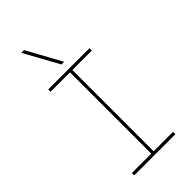

<svg xmlns="http://www.w3.org/2000/svg" viewBox="-301 -1076 1153 1153"><g transform="rotate(-45 275.0 -500.0)"><path d="M100 0V-20H265V-710H100V-730H450V-710H285V-20H450V0ZM262 -780 141 -1000H164L285 -780Z"/></g></svg>

Font: M PLUS Code Latin SemiExpanded Thin
Style: Regular
Weight: 250
Width: 6
Designer: Coji Morishita
Foundry: UNDERFOREST DESIGN
Version: Version 1.002; ttfautohint (v1.8.3)